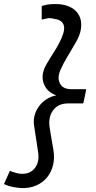

<svg xmlns="http://www.w3.org/2000/svg" viewBox="-69 -730 486 971"><path d="M169 -410Q182 -433 199 -459Q216 -485 229.5 -510.5Q243 -536 250.5 -559.5Q258 -583 254 -600Q250 -615 238 -623.5Q226 -632 208 -634Q200 -636 192 -637.5Q184 -639 175 -638Q167 -636 158.5 -634.5Q150 -633 142 -631V-700Q169 -708 192 -709Q211 -710 230 -709Q290 -703 319 -669.5Q348 -636 340 -582Q335 -551 314.5 -515.5Q294 -480 272.5 -444.5Q251 -409 236.5 -376Q222 -343 230 -318Q242 -279 291 -279H367Q364 -261 360 -243Q356 -225 352 -207H276Q225 -207 199.5 -172Q174 -137 182 -86Q186 -58 191 -30Q196 -2 201 27Q208 68 199.5 104Q191 140 169 167Q147 194 113 208.5Q79 223 36 221Q13 219 -7 215Q-27 211 -49 201Q-41 184 -34 167.5Q-27 151 -19 134Q-4 140 10 144Q24 148 38 149Q82 151 106.5 121Q131 91 124 41Q119 9 114 -25Q109 -59 104 -91Q99 -119 105.5 -144.5Q112 -170 127 -191Q142 -212 164.5 -227Q187 -242 216 -248Q167 -264 151 -311Q136 -356 169 -410Z"/></svg>

Font: Rosa Sans
Style: Italic
Weight: 400
Italic angle: -12°
Designer: Pentagram / MCKL
Foundry: Pentagram / MCKL
Version: Version 1.005;September 16, 2019;FontCreator 11.5.0.2425 64-